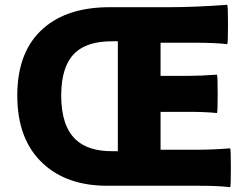

<svg xmlns="http://www.w3.org/2000/svg" viewBox="-20 -774 1040 800"><path d="M939 6Q891 0 811 0H683H427Q260 0 161 -91Q52 -190 52 -376Q52 -562 162 -657Q262 -744 437 -744H682Q792 -744 927 -754Q930 -747 930 -671Q930 -595 927 -590Q876 -596 788 -596H649V-458H767Q819 -458 884 -463Q887 -459 887 -383Q887 -307 884 -303Q836 -308 767 -308H649V-150H794Q867 -150 939 -156Q942 -152 942 -75Q942 2 939 6ZM447 -144H471V-373V-602H447Q346 -602 295 -556Q235 -501 235 -376Q235 -250 295 -193Q346 -144 447 -144Z"/></svg>

Font: GenSekiGothic TW H
Style: Regular
Weight: 900
Version: Version 1.501;PS 1;hotconv 16.6.51;makeotf.lib2.5.65220